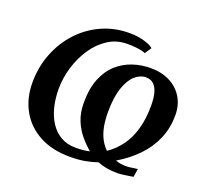

<svg xmlns="http://www.w3.org/2000/svg" viewBox="-129 -905 1144 1070"><g transform="rotate(20 443.0 -370.0)"><path d="M387 11Q280.5 11 205 -30Q129.5 -71 89.5 -143Q49.5 -215 49.5 -307.5Q49.5 -399 80.8 -479.2Q112 -559.5 168.2 -620.8Q224.5 -682 300.2 -716.5Q376 -751 464 -751Q514 -751 553 -739.5Q592 -728 607.5 -713.5L581.5 -674.5Q576 -678.5 559.8 -682.2Q543.5 -686 520.8 -688Q498 -690 473 -690Q411 -690 360.8 -657.8Q310.5 -625.5 274.2 -571.8Q238 -518 218.5 -453.2Q199 -388.5 199 -323.5Q199 -267.5 211.2 -217.8Q223.5 -168 248.2 -129.8Q273 -91.5 310.8 -69.5Q348.5 -47.5 399.5 -47.5Q426 -47.5 446 -49.8Q466 -52 482 -56Q450 -83 421.5 -117.2Q393 -151.5 375 -196.5Q357 -241.5 357 -300.5Q357 -383.5 380.8 -442.2Q404.5 -501 445.2 -537.5Q486 -574 537.2 -591Q588.5 -608 643 -608Q707.5 -608 756.5 -583Q805.5 -558 833 -512.8Q860.5 -467.5 860.5 -407.5Q860.5 -330 832.2 -265.2Q804 -200.5 753.2 -148.5Q702.5 -96.5 636 -57.5Q650 -52 666 -49.5Q682 -47 707 -47Q711.5 -47 721.8 -48.5Q732 -50 744.5 -51.8Q757 -53.5 766.5 -54.5L759 -5.5Q746.5 -3.5 728.5 -0.8Q710.5 2 694.2 4Q678 6 669.5 6Q632.5 6 603.2 0.8Q574 -4.5 548 -15Q512 -2.5 474 4.2Q436 11 387 11ZM570 -91Q615.5 -122 648 -166.5Q680.5 -211 698 -272Q715.5 -333 715.5 -412Q715.5 -454.5 707.5 -485.5Q699.5 -516.5 682.2 -533.2Q665 -550 636 -550.5Q600.5 -550.5 570 -523.2Q539.5 -496 520.5 -439.5Q501.5 -383 501.5 -295.5Q501.5 -247 509.2 -209Q517 -171 532.2 -142Q547.5 -113 570 -91Z"/></g></svg>

Font: Merriweather 28pt ExtraBold
Style: Italic
Weight: 800
Italic angle: -7.8°
Version: Version 2.101